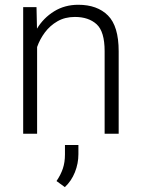

<svg xmlns="http://www.w3.org/2000/svg" viewBox="-20 -558 590 801"><path d="M292.5 -487.3Q251 -487.3 219.7 -469.2Q188.5 -451.2 167.2 -422.6Q146 -394 134.8 -361.8V0H76.7V-528.3H132.3L134.3 -438.5Q161.6 -483.4 205.8 -510.7Q250 -538.1 306.6 -538.1Q385.7 -538.1 430.4 -493.4Q475.1 -448.7 475.1 -344.2V0H416.5V-344.7Q416.5 -426.3 383.1 -456.8Q349.6 -487.3 292.5 -487.3ZM307.1 46.9V85.4Q307.1 124 292.5 160.6Q277.8 197.3 250.5 222.7L215.8 197.3Q233.4 171.4 242.2 145.3Q251 119.1 251 86.4V46.9Z"/></svg>

Font: Vazirmatn RD UI FD ExtraLight
Style: Regular
Weight: 200
Designer: Saber Rastikerdar
Foundry: Saber Rastikerdar
Version: Version 33.003